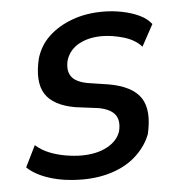

<svg xmlns="http://www.w3.org/2000/svg" viewBox="-43 -549 561 600"><g transform="rotate(-5 237.0 -249.5)"><path d="M192 9Q137 9 91.5 -5Q46 -19 20 -44L53 -111Q72 -94 96 -84.5Q120 -75 146.5 -70.5Q173 -66 196 -66Q243 -66 276 -83.5Q309 -101 319 -131Q327 -164 313 -183Q299 -202 261 -209L190 -218Q121 -230 96.5 -268.5Q72 -307 89 -379Q101 -420 131 -448Q161 -476 204.5 -492Q248 -508 301 -508Q332 -508 361.5 -502Q391 -496 414.5 -485Q438 -474 452 -456L415 -388Q395 -411 359 -421.5Q323 -432 291 -432Q249 -432 218.5 -415Q188 -398 178 -365Q171 -334 184 -315.5Q197 -297 234 -290L299 -280Q373 -267 399 -228Q425 -189 408 -115Q395 -80 365 -51Q335 -22 290.5 -6.5Q246 9 192 9Z"/></g></svg>

Font: Nunito Sans 7pt Condensed SemiBold
Style: Italic
Weight: 600
Width: 3
Italic angle: -9°
Designer: Vernon Adams
Foundry: Vernon Adams
Version: Version 3.101;gftools[0.9.27]